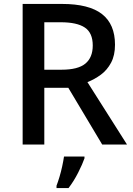

<svg xmlns="http://www.w3.org/2000/svg" viewBox="-20 -734 675 975"><path d="M295 -714Q432 -714 498 -662.5Q564 -611 564 -507Q564 -453 544 -415.5Q524 -378 492 -354.5Q460 -331 424 -317L625 0H499L327 -288H205V0H95V-714ZM288 -621H205V-380H293Q376 -380 413.5 -411Q451 -442 451 -503Q451 -567 411 -594Q371 -621 288 -621ZM409 70Q399 99 377 142.5Q355 186 328 221H267V209Q274 191 282 164.5Q290 138 296 110Q302 82 305 61H409Z"/></svg>

Font: Noto Sans Thaana Medium
Style: Regular
Weight: 500
Designer: David Williams
Foundry: Google Inc.
Version: Version 3.001; ttfautohint (v1.8.4.7-5d5b)